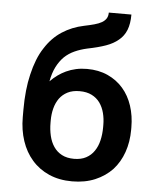

<svg xmlns="http://www.w3.org/2000/svg" viewBox="-54 -806 708 863"><g transform="rotate(5 300.0 -375.0)"><path d="M326.7 -499Q300.8 -499 277.3 -493.9Q253.9 -488.8 232.9 -479Q213.9 -470.2 196.3 -457.5Q178.7 -444.8 163.1 -428.7Q169.9 -466.3 183.8 -493.9Q197.8 -521.5 217.3 -541Q237.3 -560.1 263.2 -571.8Q289.1 -583.5 319.8 -590.3Q369.1 -600.1 402.6 -612.1Q436 -624 458.5 -643.1Q481.4 -661.6 492.7 -689.9Q503.9 -718.3 503.9 -759.8H401.9Q401.9 -744.1 395.3 -733.4Q388.7 -722.7 375.5 -714.8Q361.8 -707 342.3 -701.7Q322.8 -696.3 296.4 -690.9Q242.2 -679.7 198.2 -651.1Q154.3 -622.6 123.5 -574.2Q106.9 -549.3 94.7 -518.3Q82.5 -487.3 74.2 -451.2Q65.9 -417 61.8 -377.2Q57.6 -337.4 57.6 -291.5V-257.8Q57.6 -200.2 74 -151.1Q90.3 -102.1 121.6 -66.4Q152.8 -30.3 198.7 -10Q244.6 10.3 303.2 10.3Q361.3 10.3 407 -9Q452.6 -28.3 484.4 -62Q515.1 -95.7 531.5 -142.3Q547.9 -189 547.9 -243.7V-254.4Q547.9 -306.6 533.2 -351.3Q518.6 -396 490.2 -428.7Q461.9 -461.4 420.7 -480.2Q379.4 -499 326.7 -499ZM302.2 -396.5Q334.5 -396.5 357.2 -385Q379.9 -373.5 394 -354Q408.2 -334 414.8 -308.3Q421.4 -282.7 421.4 -254.4V-243.7Q421.4 -212.4 414.8 -184.6Q408.2 -156.7 394 -136.2Q379.9 -115.2 357.4 -103.3Q335 -91.3 303.2 -91.3Q271 -91.3 248.3 -103.3Q225.6 -115.2 211.4 -136.2Q197.3 -156.7 190.7 -184.6Q184.1 -212.4 184.1 -243.7V-254.4Q184.1 -282.7 190.7 -308.3Q197.3 -334 211.4 -354Q225.6 -373.5 248 -385Q270.5 -396.5 302.2 -396.5Z"/></g></svg>

Font: Roboto Mono SemiBold
Style: Regular
Weight: 600
Monospace: yes
Designer: Google
Version: Version 3.000